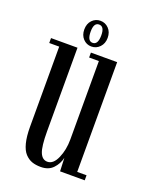

<svg xmlns="http://www.w3.org/2000/svg" viewBox="-129 -738 655 822"><g transform="rotate(20 198.0 -327.0)"><path d="M185.1 -547.9Q163.1 -547.9 147.7 -564.2Q132.3 -580.6 132.3 -606.4Q132.3 -632.8 147.7 -648.9Q163.1 -665 185.1 -665Q207.5 -665 223.1 -648.9Q238.8 -632.8 238.8 -606.4Q238.8 -580.6 223.1 -564.2Q207.5 -547.9 185.1 -547.9ZM185.1 -564.5Q209.5 -564.5 209.5 -607.4Q209.5 -647.9 185.1 -647.9Q161.1 -647.9 161.1 -607.4Q161.1 -564.5 185.1 -564.5ZM158.2 10.7Q134.8 10.7 117.7 4.6Q100.6 -1.5 86.2 -16.8Q71.8 -32.2 64.2 -62Q56.6 -91.8 56.6 -135.7V-500.5H11.2V-522.9H131.8V-142.1Q131.8 -73.2 142.8 -46.6Q153.8 -20 177.2 -20Q204.1 -20 220.7 -58.1Q237.3 -96.2 237.3 -143.1V-500.5H192.9V-522.9H312.5V-22.9H355V0H242.7L240.2 -60.5Q233.9 -32.2 213.6 -10.7Q193.4 10.7 158.2 10.7Z"/></g></svg>

Font: Imbue
Style: Regular
Weight: 400
Designer: Tyler Finck
Foundry: Etcetera Type Company
Version: Version 0.910